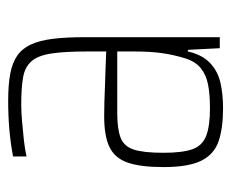

<svg xmlns="http://www.w3.org/2000/svg" viewBox="-68 -490 566 470"><g transform="rotate(-90 215.0 -255.0)"><path d="M185 8Q136 8 104 -3Q72 -14 56.5 -45.5Q41 -77 41 -138Q41 -194 52 -225.5Q63 -257 90 -270Q117 -283 166 -283Q179 -283 198.5 -282.5Q218 -282 241 -281Q264 -280 285.5 -279.5Q307 -279 324 -278V-324Q324 -380 319 -412.5Q314 -445 300 -461Q286 -477 260.5 -481.5Q235 -486 193 -486Q176 -486 152.5 -484Q129 -482 106.5 -479.5Q84 -477 67 -473V-506Q98 -512 132 -515Q166 -518 203 -518Q242 -518 269 -513Q296 -508 313.5 -496Q331 -484 341 -462.5Q351 -441 355 -408.5Q359 -376 359 -330V0H332L328 -78H324Q316 -43 296 -24Q276 -5 248 1.5Q220 8 185 8ZM185 -24Q218 -24 242 -28.5Q266 -33 282.5 -46Q299 -59 307 -84Q316 -113 320 -142Q324 -171 324 -210V-251H174Q135 -251 113.5 -243Q92 -235 84 -211Q76 -187 76 -138Q76 -92 84.5 -67.5Q93 -43 117 -33.5Q141 -24 185 -24Z"/></g></svg>

Font: Saira Thin Condensed
Style: Regular
Weight: 100
Width: 3
Version: Version 1.101